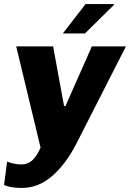

<svg xmlns="http://www.w3.org/2000/svg" viewBox="-39 -740 641 947"><path d="M277 -217H284L414 -511H582L338 -32Q287 68 219 127.5Q151 187 69 187Q10 187 -19 172L-4 57Q7 62 27 66.5Q47 71 65 71Q100 71 122.5 48.5Q145 26 161 -12L41 -511H223ZM523 -720V-716L380 -575H271L383 -720Z"/></svg>

Font: Chivo ExtraBold Italic
Style: Regular
Weight: 800
Italic angle: -8.05°
Designer: Hector Gatti
Foundry: Omnibus-Type
Version: Version 1.007